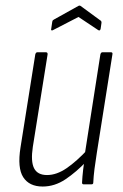

<svg xmlns="http://www.w3.org/2000/svg" viewBox="-20 -674 449 702"><path d="M136 8Q87 8 65 -26Q43 -60 55 -135L109 -475Q111 -483 117 -483H147Q155 -483 154 -475L100 -137Q92 -84 104.5 -59Q117 -34 152 -34Q187 -34 223.5 -59Q260 -84 302 -129L297 -85Q259 -45 219.5 -18.5Q180 8 136 8ZM286 0Q280 0 280 -6Q281 -28 284 -53.5Q287 -79 290 -99V-110L347 -475Q349 -483 355 -483H385Q393 -483 391 -475L334 -115Q329 -84 325.5 -56.5Q322 -29 321 -6Q321 0 314 0ZM174 -564Q171 -562 168.5 -563Q166 -564 167 -567L171 -594Q172 -599 173.5 -600Q175 -601 178 -603L266 -652Q271 -655 275 -652L346 -600Q352 -597 351 -590L348 -569Q347 -564 344.5 -563Q342 -562 339 -564L267 -612Z"/></svg>

Font: Sofia Sans Condensed Light
Style: Italic
Weight: 300
Italic angle: -9°
Version: Version 4.100